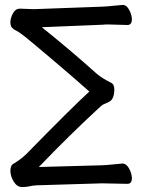

<svg xmlns="http://www.w3.org/2000/svg" viewBox="-20 -736 597 776"><path d="M69 20Q49 20 35.5 -2Q22 -24 22 -46Q22 -69 36 -75Q64 -92 86 -113Q271 -302 341 -366Q284 -417 195.5 -492Q107 -567 82.5 -586.5Q58 -606 46.5 -611.5Q35 -617 28.5 -624Q22 -631 22 -647Q22 -662 32 -681.5Q42 -701 61 -701L117 -699L391 -709Q415 -710 437 -712.5Q459 -715 474 -716H476Q492 -716 502.5 -695.5Q513 -675 513 -658Q513 -635 495 -635L421 -637Q414 -637 407 -637Q400 -637 393 -636L149 -626Q271 -528 372 -437Q394 -419 428 -402Q442 -396 442 -375Q442 -334 420 -324Q410 -319 401 -315.5Q392 -312 378 -298Q261 -190 137 -61L391 -68Q415 -69 437.5 -71.5Q460 -74 474 -75H475Q491 -75 502 -54.5Q513 -34 513 -16Q513 7 495 7L392 5L127 13Q111 14 99 17Q87 20 69 20Z"/></svg>

Font: ToneOZ-Pinyin-WenKai-Medium
Style: Medium
Weight: 700
Designer: Fontworks Inc.
Foundry: ToneOZ
Version: Version 0.240331